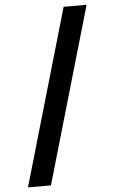

<svg xmlns="http://www.w3.org/2000/svg" viewBox="-63 -865 626 1049"><g transform="rotate(-5 250.0 -340.0)"><path d="M173 143H47L327 -823H453Z"/></g></svg>

Font: Iosevka Term Curly Extrabold
Style: Regular
Weight: 800
Designer: Belleve Invis
Foundry: Belleve Invis
Version: Version 32.3.0